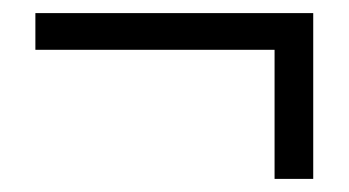

<svg xmlns="http://www.w3.org/2000/svg" viewBox="-20 -378 532 293"><path d="M399 -105V-302H34V-358H458V-105Z"/></svg>

Font: Assistant
Style: Regular
Weight: 400
Designer: Hebrew By Ben Nathan, Latin by Paul Hunt
Version: Version 3.000